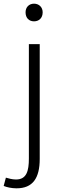

<svg xmlns="http://www.w3.org/2000/svg" viewBox="-57 -774 334 1044"><path d="M33 250C121 250 159 195 159 90V-534H100V88C100 155 88 202 30 202C9 202 -11 196 -25 192L-37 237C-21 244 6 250 33 250ZM128 -658C155 -658 175 -676 175 -707C175 -735 155 -754 128 -754C101 -754 82 -735 82 -707C82 -676 101 -658 128 -658Z"/></svg>

Font: GenYoGothic2 TW L
Style: Regular
Weight: 300
Version: Version 2.100;PS 2.1;hotconv 16.6.51;makeotf.lib2.5.65220 DE